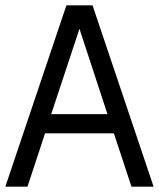

<svg xmlns="http://www.w3.org/2000/svg" viewBox="-20 -700 596 720"><path d="M327 -680 556 0H473L407 -200H149L83 0H0L229 -680ZM278 -592 172 -272H383Z"/></svg>

Font: Imprima
Style: Regular
Weight: 400
Version: Version 1.001